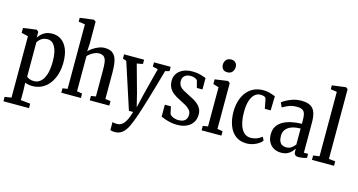

<svg xmlns="http://www.w3.org/2000/svg" viewBox="-103 -1279 3716 1991"><g transform="rotate(15 1755.0 -284.0)"><path d="M9 241V193.5L80 182.5V-476L8 -493.5V-546L148.5 -565H151.5L171.5 -547.5V-486Q184 -505 203 -524Q222 -543 251 -555.2Q280 -567.5 322.5 -567.5Q372.5 -567.5 414.2 -539.5Q456 -511.5 481 -454Q506 -396.5 506 -308Q506 -242.5 489.2 -184.5Q472.5 -126.5 440.2 -82.5Q408 -38.5 361.5 -13.8Q315 11 256 11Q233 11 212.2 6.8Q191.5 2.5 177.5 -3.5L180.5 80.5V182.5L283.5 193.5V241ZM259.5 -42.5Q299 -42.5 330 -69Q361 -95.5 378.8 -150.8Q396.5 -206 396.5 -291.5Q396.5 -347.5 387.8 -386.8Q379 -426 363.8 -451Q348.5 -476 329 -487.8Q309.5 -499.5 287.5 -499.5Q258.5 -499.5 237.2 -489.8Q216 -480 202.2 -465.8Q188.5 -451.5 180.5 -438.5V-72Q187 -60 210 -51.2Q233 -42.5 259.5 -42.5Z M618.5 -55.5V-748L549 -758.5V-800L695 -819H698L718.5 -804L719 -569L714 -485Q729 -501.5 756.2 -520.2Q783.5 -539 816.5 -552.2Q849.5 -565.5 882.5 -565.5Q943 -565.5 973.2 -537.2Q1003.5 -509 1013.8 -458.8Q1024 -408.5 1024 -341V-55.5L1081 -48V0H871V-47.5L922.5 -55.5V-337Q922.5 -384 918 -419.8Q913.5 -455.5 895.8 -475.5Q878 -495.5 839.5 -495.5Q817.5 -495.5 795.2 -486.5Q773 -477.5 753.5 -463.5Q734 -449.5 719.5 -435V-56.5L776 -47.5V0H565.5V-47.5Z M1204 250.5Q1190 250.5 1177.2 248.2Q1164.5 246 1157.5 242.5V155.5Q1163.5 159.5 1177.5 161.5Q1191.5 163.5 1203.5 163.5Q1223.5 163.5 1241.5 156.5Q1259.5 149.5 1276 131.8Q1292.5 114 1307.5 82Q1322.5 50 1336.5 0H1291.5L1130.5 -494.5L1091.5 -507V-553H1306.5V-507L1243 -495L1325.5 -197L1360 -56L1393 -197.5L1469 -495L1412.5 -507V-553H1592V-507L1547.5 -495Q1518 -390 1495 -310.8Q1472 -231.5 1454.8 -174.2Q1437.5 -117 1425.5 -78.8Q1413.5 -40.5 1406 -17.8Q1398.5 5 1395.5 15Q1369.5 91 1344.8 143.5Q1320 196 1287 223.2Q1254 250.5 1204 250.5Z M1807.5 11Q1771.5 11 1737.8 3.8Q1704 -3.5 1677.2 -13.2Q1650.5 -23 1635 -30V-158H1700L1717 -80Q1722 -70.5 1736.5 -61Q1751 -51.5 1771 -45.5Q1791 -39.5 1811 -39.5Q1844 -39.5 1864.8 -50Q1885.5 -60.5 1895 -79Q1904.5 -97.5 1904.5 -121.5Q1904.5 -151 1887 -172Q1869.5 -193 1838.5 -210.8Q1807.5 -228.5 1766 -249Q1724.5 -269.5 1696.2 -292.8Q1668 -316 1653.2 -346.8Q1638.5 -377.5 1638.5 -419Q1638.5 -463.5 1662.2 -496.2Q1686 -529 1727.2 -547Q1768.5 -565 1821 -565Q1861 -565 1890 -559Q1919 -553 1939 -545.5Q1959 -538 1971 -534.5V-411.5H1910.5L1891.5 -485Q1888 -493 1877 -500Q1866 -507 1850.5 -511.2Q1835 -515.5 1818 -515.5Q1791 -516 1771.5 -506.8Q1752 -497.5 1741.2 -480.8Q1730.5 -464 1730.5 -441.5Q1730.5 -406 1747.5 -384Q1764.5 -362 1791.5 -347.8Q1818.5 -333.5 1848 -318.5Q1876.5 -304.5 1903.8 -289.2Q1931 -274 1952.8 -254.8Q1974.5 -235.5 1987.5 -210Q2000.5 -184.5 2000.5 -149.5Q2000.5 -102 1978.2 -66Q1956 -30 1913 -9.5Q1870 11 1807.5 11Z M2071.5 0V-47.5L2126 -56.5V-477L2065.5 -495V-545.5L2203 -565H2205.5L2227 -547.5V-56.5L2284.5 -47.5V0ZM2172 -650Q2140.5 -650 2124.2 -669.2Q2108 -688.5 2108 -715Q2108 -744 2125.8 -766.5Q2143.5 -789 2179.5 -789H2180.5Q2211.5 -789 2227.8 -770.2Q2244 -751.5 2244 -725Q2244 -696 2226.2 -673Q2208.5 -650 2173 -650Z M2557 11Q2483.5 11 2435.8 -26.2Q2388 -63.5 2364.8 -127.2Q2341.5 -191 2341 -271Q2341 -334 2356.8 -387.8Q2372.5 -441.5 2403.5 -482Q2434.5 -522.5 2480 -545Q2525.5 -567.5 2584.5 -567.5Q2616.5 -567.5 2641 -561.8Q2665.5 -556 2683.8 -549Q2702 -542 2714.5 -537.5L2710 -385H2647.5L2627.5 -486.5Q2625.5 -497.5 2616.2 -503.8Q2607 -510 2594 -512.5Q2581 -515 2567.5 -515Q2531.5 -515 2504.2 -489.8Q2477 -464.5 2462.2 -417Q2447.5 -369.5 2447 -301Q2446.5 -243 2455.5 -197.8Q2464.5 -152.5 2481.8 -121Q2499 -89.5 2524 -73Q2549 -56.5 2580.5 -56.5Q2607 -56.5 2630 -63Q2653 -69.5 2671.5 -79.8Q2690 -90 2703 -100L2720.5 -61.5Q2707 -44 2681.8 -27.2Q2656.5 -10.5 2624.5 0.2Q2592.5 11 2557 11Z M2924.5 11Q2884 11 2850 -6.8Q2816 -24.5 2795.5 -59.8Q2775 -95 2775 -147.5Q2775 -198.5 2798 -233.8Q2821 -269 2860.8 -290.8Q2900.5 -312.5 2951.5 -323Q3002.5 -333.5 3059 -334.5V-374Q3059 -413.5 3052.2 -439.5Q3045.5 -465.5 3025 -478.5Q3004.5 -491.5 2964 -491.5Q2911 -491.5 2872.2 -474.2Q2833.5 -457 2812.5 -444L2790 -493Q2802 -503 2831.5 -520Q2861 -537 2903 -550.8Q2945 -564.5 2993 -564.5Q3060 -564.5 3095.2 -541.5Q3130.5 -518.5 3143.5 -475.8Q3156.5 -433 3156.5 -373V-50H3202V-6Q3192.5 -3 3176.5 0.5Q3160.5 4 3143 6.2Q3125.5 8.5 3110 8.5Q3090.5 8.5 3077.8 -1.8Q3065 -12 3065 -38.5V-69Q3054.5 -54 3038 -35.2Q3021.5 -16.5 2994.5 -2.8Q2967.5 11 2924.5 11ZM2961 -56.5Q2997 -56.5 3018 -72Q3039 -87.5 3059 -111.5V-283.5Q2998.5 -283 2959 -267Q2919.5 -251 2900.2 -223.2Q2881 -195.5 2881 -159.5Q2881 -121.5 2891.5 -99Q2902 -76.5 2920.2 -66.5Q2938.5 -56.5 2961 -56.5Z M3323 -56.5V-748L3255.5 -758V-800L3401.5 -819H3404L3424 -804V-55.5L3493.5 -47.5V0H3256.5V-47.5Z"/></g></svg>

Font: Merriweather 24pt SemiCondensed
Style: Regular
Weight: 400
Width: 4
Designer: Eben Sorkin
Foundry: Eben Sorkin
Version: Version 2.100